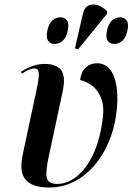

<svg xmlns="http://www.w3.org/2000/svg" viewBox="-20 -826 591 856"><path d="M198 10Q125 10 94.5 -24.5Q64 -59 82 -140L145 -435Q155 -485 152.5 -503Q150 -521 133 -521Q124 -521 109.5 -515.5Q95 -510 77 -497L74 -506Q96 -521 123 -531Q150 -541 180 -541Q230 -541 252 -514Q274 -487 259 -416L200 -141Q183 -66 188 -36Q193 -6 235 -6Q279 -6 320.5 -38Q362 -70 393 -133Q424 -196 437 -289Q446 -350 431 -388Q416 -426 389.5 -445Q363 -464 337 -469Q342 -507 362.5 -525.5Q383 -544 412 -544Q450 -544 472.5 -513.5Q495 -483 501 -429.5Q507 -376 497 -308Q488 -247 463.5 -190Q439 -133 400.5 -88Q362 -43 311 -16.5Q260 10 198 10ZM329 -607 314 -610 350 -766Q357 -794 375.5 -802Q394 -810 416.5 -802.5Q439 -795 458 -775L456 -763ZM224 -630Q205 -630 195 -643.5Q185 -657 191 -689Q198 -722 214.5 -735.5Q231 -749 249 -749Q267 -749 278 -735.5Q289 -722 282 -689Q276 -657 259 -643.5Q242 -630 224 -630ZM490 -630Q471 -630 460.5 -643.5Q450 -657 457 -689Q464 -722 480 -735.5Q496 -749 516 -749Q533 -749 544 -735.5Q555 -722 548 -689Q541 -657 524.5 -643.5Q508 -630 490 -630Z"/></svg>

Font: Noto Serif Display Condensed SemiBold
Style: Italic
Weight: 600
Width: 3
Italic angle: -12°
Designer: Monotype Design Team
Foundry: Monotype Imaging Inc.
Version: Version 2.009